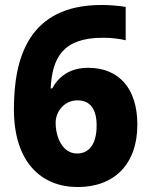

<svg xmlns="http://www.w3.org/2000/svg" viewBox="-20 -743 603 773"><path d="M293 10C441 10 533 -83 533 -241C533 -387 459 -470 335 -470C260 -470 216 -434 190 -387H184C190 -511 234 -591 394 -591C430 -591 460 -587 486 -581V-715C460 -720 417 -723 389 -723C94 -723 36 -508 36 -303C36 -89 147 10 293 10ZM290 -125C232 -125 204 -190 204 -249C204 -293 238 -339 292 -339C345 -339 369 -301 369 -238C369 -160 337 -125 290 -125Z"/></svg>

Font: Noto Sans Bengali UI ExtraBold
Style: Regular
Weight: 800
Designer: Jelle Bosma - Monotype Design Team
Foundry: Monotype Imaging Inc.
Version: Version 2.003